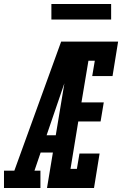

<svg xmlns="http://www.w3.org/2000/svg" viewBox="-68 -944 613 964"><path d="M-48 0V-87H4L239 -735H327Q306 -674 285 -612.5Q264 -551 243 -490L166 -265H212L198 -178H136L105 -87H135V0ZM168 0 290 -735H525L497 -562H395L408 -639H376L341 -430H453L437 -334H325L286 -96H318L331 -173H432L404 0ZM190 -846V-924H490V-846Z"/></svg>

Font: Iosevka Slab Oblique
Style: Bold
Weight: 700
Italic angle: -9°
Monospace: yes
Designer: Belleve Invis
Foundry: Belleve Invis
Version: Version 11.1.1; ttfautohint (v1.8.3)